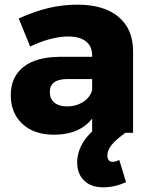

<svg xmlns="http://www.w3.org/2000/svg" viewBox="-20 -568 641 821"><path d="M439 97Q439 110 445 117Q451 124 462 124Q474 124 490 116L519 211Q470 233 422 233Q369 233 339.5 204Q310 175 310 127Q310 55 374 -6V-61Q320 8 211 8Q125 8 75.5 -38.5Q26 -85 26 -161Q26 -238 79.5 -281Q133 -324 233 -325H374V-331Q374 -370 347.5 -391Q321 -412 271 -412Q237 -412 194.5 -401Q152 -390 109 -369L60 -489Q126 -519 186.5 -533.5Q247 -548 312 -548Q424 -548 486 -496.5Q548 -445 549 -352V0H516Q477 28 458 51Q439 74 439 97ZM374 -183V-230H268Q193 -230 193 -174Q193 -146 212.5 -129.5Q232 -113 266 -113Q306 -113 336 -132.5Q366 -152 374 -183Z"/></svg>

Font: Gontserrat
Style: Bold
Weight: 700
Designer: Julieta Ulanovsky
Foundry: Julieta Ulanovsky
Version: Version 6.001